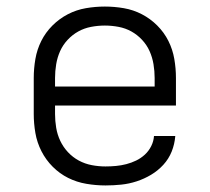

<svg xmlns="http://www.w3.org/2000/svg" viewBox="-20 -558 640 586"><path d="M302 8Q273 8 243.5 3Q214 -2 188 -15Q162 -28 141 -49Q120 -70 106.5 -96.5Q93 -123 88 -152Q83 -181 83 -210V-320Q83 -349 88 -378Q93 -407 106 -433Q119 -459 140 -480Q161 -501 187 -514.5Q213 -528 242 -533Q271 -538 300 -538Q329 -538 358 -533Q387 -528 413 -514.5Q439 -501 460 -480Q481 -459 494 -433Q507 -407 512 -378Q517 -349 517 -320V-236H148V-210Q148 -189 151.5 -168Q155 -147 164 -128Q173 -109 187.5 -93.5Q202 -78 220.5 -68Q239 -58 260 -54Q281 -50 302 -50Q318 -50 334 -51.5Q350 -53 365.5 -57Q381 -61 395.5 -68Q410 -75 422 -86Q434 -97 441.5 -112Q449 -127 450 -143H515Q513 -118 504 -95.5Q495 -73 478.5 -55Q462 -37 441 -24.5Q420 -12 397 -4.5Q374 3 350 5.5Q326 8 302 8ZM148 -294H452V-320Q452 -341 448.5 -362Q445 -383 436.5 -402Q428 -421 413.5 -436.5Q399 -452 381 -462Q363 -472 342 -476Q321 -480 300 -480Q279 -480 258 -476Q237 -472 219 -462Q201 -452 186.5 -436.5Q172 -421 163.5 -402Q155 -383 151.5 -362Q148 -341 148 -320Z"/></svg>

Font: Iosevka Curly Light Extended
Style: Regular
Weight: 300
Width: 7
Monospace: yes
Designer: Belleve Invis
Foundry: Belleve Invis
Version: Version 11.1.0; ttfautohint (v1.8.3)